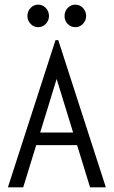

<svg xmlns="http://www.w3.org/2000/svg" viewBox="-20 -807 490 827"><path d="M368 0 312 -182H136L80 0H14L219 -634H231L436 0ZM224 -467 153 -236H295ZM144 -690Q125 -690 111.5 -704.5Q98 -719 98 -738Q98 -758 111.5 -772.5Q125 -787 144 -787Q164 -787 177.5 -772.5Q191 -758 191 -738Q191 -719 177.5 -704.5Q164 -690 144 -690ZM304 -690Q285 -690 271.5 -704Q258 -718 258 -738Q258 -758 271.5 -772.5Q285 -787 304 -787Q324 -787 337.5 -772.5Q351 -758 351 -738Q351 -719 337.5 -704.5Q324 -690 304 -690Z"/></svg>

Font: Inconsolata SemiCondensed
Style: Regular
Weight: 400
Width: 4
Monospace: yes
Designer: Raph Levien, Cyreal, Brenton Simpson
Foundry: Raph Levien, Cyreal, Google
Version: Version 3.000; ttfautohint (v1.8.2.53-6de2)